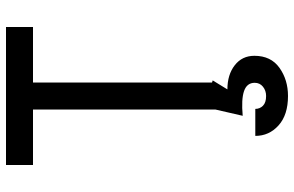

<svg xmlns="http://www.w3.org/2000/svg" viewBox="-190 -550 980 640"><g transform="rotate(-90 300.0 -230.0)"><path d="M70 -610V-700H530V-610H345V0H255V-610ZM300 167Q318 167 331 156.5Q344 146 344 129Q344 103 316.5 93.5Q289 84 234 89L257 -11L301 -27L352 -11L322 38Q371 38 402.5 62.5Q434 87 434 128Q434 183 394 211.5Q354 240 300 240Q237 240 202 208.5Q167 177 167 131H257Q257 146 267.5 156.5Q278 167 300 167Z"/></g></svg>

Font: Fliege Mono Thin
Style: Regular
Weight: 100
Version: Version 0.020;Glyphs 3.3 (3306)